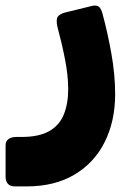

<svg xmlns="http://www.w3.org/2000/svg" viewBox="-68 -413 464 687"><path d="M-14 254Q-32 254 -40 244.5Q-48 235 -48 220V107Q-48 92 -37.5 84.5Q-27 77 -9 77H10Q71 77 107.5 56.5Q144 36 160 -2.5Q176 -41 176 -95Q176 -143 164.5 -201.5Q153 -260 137 -319Q132 -344 139 -353.5Q146 -363 164 -368L258 -391Q276 -396 285 -389.5Q294 -383 299 -363Q317 -297 330.5 -221.5Q344 -146 344 -76Q344 20 307 94.5Q270 169 199 211.5Q128 254 27 254Z"/></svg>

Font: Rubik ExtraBold
Style: Italic
Weight: 800
Italic angle: -12°
Designer: Hubert and Fischer
Foundry: Hubert and Fischer
Version: Version 2.300;gftools[0.9.30]